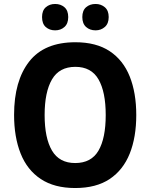

<svg xmlns="http://www.w3.org/2000/svg" viewBox="-20 -938 758 968"><path d="M667 -358Q667 -246 634 -163.5Q601 -81 533 -35.5Q465 10 359 10Q254 10 185.5 -35.5Q117 -81 84 -164Q51 -247 51 -359Q51 -530 127 -627.5Q203 -725 360 -725Q465 -725 533 -680Q601 -635 634 -552.5Q667 -470 667 -358ZM205 -358Q205 -242 242 -179Q279 -116 359 -116Q440 -116 476.5 -178.5Q513 -241 513 -358Q513 -475 476.5 -538Q440 -601 360 -601Q279 -601 242 -537.5Q205 -474 205 -358ZM192 -852Q192 -885 211 -901.5Q230 -918 258 -918Q286 -918 305 -901.5Q324 -885 324 -852Q324 -819 305 -802Q286 -785 258 -785Q230 -785 211 -801.5Q192 -818 192 -852ZM395 -852Q395 -885 414 -901.5Q433 -918 462 -918Q489 -918 508.5 -901.5Q528 -885 528 -852Q528 -819 508.5 -802Q489 -785 462 -785Q433 -785 414 -802Q395 -819 395 -852Z"/></svg>

Font: Noto Sans Hebrew SemiCondensed
Style: Bold
Weight: 700
Width: 4
Designer: Monotype Design Team
Foundry: Monotype Imaging Inc.
Version: Version 2.004; ttfautohint (v1.8.4.7-5d5b)